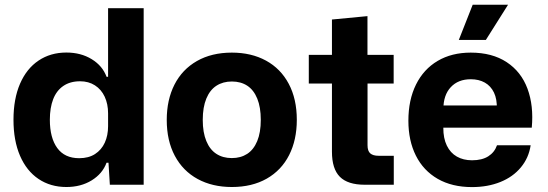

<svg xmlns="http://www.w3.org/2000/svg" viewBox="-20 -763 2264 793"><path d="M35.7 -268.3Q35.7 -354.6 62.7 -417.1Q89.7 -479.6 139.2 -512.8Q188.7 -546 254.1 -546Q314 -546 358.7 -518.6Q403.4 -491.3 420.1 -445.9H426.4V-729H573.4V0H433.7L428.1 -91H420.1Q403.4 -45.6 358.7 -18.1Q314 9.4 254.1 9.4Q188.7 9.4 139.2 -23.8Q89.7 -57 62.7 -119.6Q35.7 -182.3 35.7 -268.3ZM426.4 -241.9V-295Q426.4 -333.4 412.4 -363.6Q398.3 -393.7 372.1 -410.5Q345.9 -427.3 310.7 -427.3Q269.7 -427.3 241.5 -408Q213.3 -388.7 199.6 -353.2Q185.9 -317.7 185.9 -268.3Q185.9 -193.6 216.5 -151.6Q247.1 -109.6 307.1 -109.6Q345.9 -109.6 372.4 -126.7Q399 -143.9 412.7 -173.6Q426.4 -203.4 426.4 -241.9Z M668.7 -267.7Q668.7 -350.7 700.6 -413.5Q732.6 -476.3 793.4 -511Q854.3 -545.7 937.7 -545.7Q1018 -545.7 1078.7 -512.6Q1139.4 -479.4 1172.6 -416.8Q1205.9 -354.1 1205.9 -268Q1205.9 -185 1174.1 -122.4Q1142.3 -59.7 1081.6 -25.1Q1020.9 9.4 937.7 9.4Q857.1 9.4 796.3 -23.7Q735.4 -56.9 702.1 -119.4Q668.7 -181.9 668.7 -267.7ZM1057.1 -268Q1057.1 -319.9 1042.6 -355.6Q1028.1 -391.3 1001.4 -408.9Q974.7 -426.4 937.7 -426.4Q901 -426.4 874 -409Q847 -391.6 832.2 -355.9Q817.4 -320.1 817.4 -267.7Q817.4 -216.1 832.1 -180.6Q846.7 -145 873.6 -127.6Q900.4 -110.1 937.4 -110.1Q974.1 -110.1 1000.9 -127.4Q1027.6 -144.7 1042.4 -180.3Q1057.1 -215.9 1057.1 -268Z M1351 -136.3V-417.9H1255.4V-536.3H1351V-682.4L1497.7 -696.4V-536.3H1605.9V-417.9H1498V-163.1Q1498 -139.1 1509.4 -129.4Q1520.9 -119.6 1543.6 -119.6H1606.4V0H1486.3Q1416.4 0 1383.7 -32.8Q1351 -65.6 1351 -136.3Z M1666.7 -264.3Q1666.7 -350.3 1698.2 -413.8Q1729.7 -477.3 1787.7 -511.5Q1845.7 -545.7 1924.3 -545.7Q2013 -545.7 2072.8 -506.2Q2132.7 -466.7 2158.7 -396.5Q2184.7 -326.3 2176.3 -235.7H1811Q1810.7 -192 1825.5 -161.7Q1840.3 -131.3 1867 -116.2Q1893.7 -101 1929.7 -101Q1971 -101 1996.8 -117.5Q2022.7 -134 2032.7 -163H2171.7Q2164 -111 2131.3 -71.7Q2098.7 -32.3 2046.5 -11.3Q1994.3 9.7 1929.7 9.7Q1847 9.7 1787.8 -24.3Q1728.7 -58.3 1697.7 -120.2Q1666.7 -182 1666.7 -264.3ZM1798.3 -327.3H2045.7L2032 -313Q2033.3 -353.3 2020.2 -380.7Q2007 -408 1982.5 -421.8Q1958 -435.7 1924.3 -435.7Q1872.3 -435.7 1841.8 -403Q1811.3 -370.3 1811.3 -313ZM1932.3 -743.4H2078.3L1986.7 -598.1H1875Z"/></svg>

Font: Mona Sans VF XLt
Style: Regular
Weight: 200
Designer: Deni Anggara
Foundry: GitHub
Version: Version 2.000;Glyphs 3.2.3 (3260)